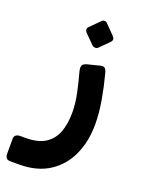

<svg xmlns="http://www.w3.org/2000/svg" viewBox="-202 -640 708 961"><g transform="rotate(20 152.0 -160.0)"><path d="M-20 251Q-35 251 -41.5 243Q-48 235 -48 221V142Q-48 128 -39.5 121.5Q-31 115 -16 115H12Q77 115 115.5 90.5Q154 66 171 21.5Q188 -23 188 -84Q188 -133 177 -184.5Q166 -236 151 -291Q146 -312 151 -321.5Q156 -331 173 -336L240 -353Q254 -357 262.5 -351Q271 -345 276 -324Q292 -264 304 -196Q316 -128 316 -68Q316 23 283.5 95Q251 167 186.5 209Q122 251 27 251ZM199 -434Q193 -428 183.5 -428.5Q174 -429 168 -435L119 -484Q112 -491 112 -500Q112 -509 119 -515L168 -564Q174 -571 183 -571Q192 -571 198 -564L246 -515Q263 -498 248 -483Z"/></g></svg>

Font: Rubik SemiBold
Style: Italic
Weight: 600
Italic angle: -12°
Designer: Hubert and Fischer
Foundry: Hubert and Fischer
Version: Version 2.300;gftools[0.9.30]